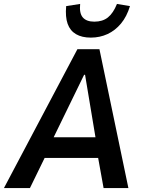

<svg xmlns="http://www.w3.org/2000/svg" viewBox="-45 -955 729 975"><path d="M-25 0 348 -705H460L607 0H481L444 -205L488 -153H141L208 -207L107 0ZM382 -575 211 -224 197 -258H465L445 -227L387 -575ZM416 -764Q371 -764 341 -781.5Q311 -799 298.5 -834Q286 -869 291 -924L362 -935Q357 -888 375.5 -866.5Q394 -845 434 -845Q476 -845 503 -866.5Q530 -888 549 -935L615 -924Q599 -871 569.5 -835.5Q540 -800 501 -782Q462 -764 416 -764Z"/></svg>

Font: Nunito Sans 7pt Condensed
Style: Bold Italic
Weight: 700
Width: 3
Italic angle: -9°
Designer: Vernon Adams
Foundry: Vernon Adams
Version: Version 3.101;gftools[0.9.27]